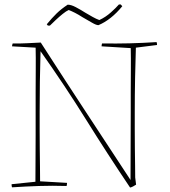

<svg xmlns="http://www.w3.org/2000/svg" viewBox="-20 -835 765 862"><path d="M564 7Q463 -143 367 -297Q271 -451 162 -605Q160 -541 159 -469Q158 -397 158 -330Q158 -297 158 -254.5Q158 -212 158.5 -168Q159 -124 159.5 -85.5Q160 -47 160 -21L281 -14Q281 -8 279 0Q214 -2 155 0Q96 2 34 6Q32 2 32 -8L139 -19Q139 -66 139.5 -121Q140 -176 140 -231Q140 -286 140 -330Q140 -370 140 -421Q140 -472 140.5 -524.5Q141 -577 140 -621L34 -627Q34 -630 35 -633.5Q36 -637 37 -640Q66 -639 103 -641Q140 -643 163 -644Q176 -624 205 -579Q234 -534 273 -474Q312 -414 355 -348.5Q398 -283 439 -220.5Q480 -158 513.5 -107Q547 -56 566 -27Q566 -110 566.5 -190Q567 -270 567 -330Q567 -370 567 -420.5Q567 -471 567.5 -523Q568 -575 567 -619L436 -627Q436 -632 438 -640Q503 -639 562 -640.5Q621 -642 683 -646Q685 -642 685 -633L590 -621Q588 -565 586.5 -486Q585 -407 585 -330Q585 -297 585 -255Q585 -213 585.5 -171Q586 -129 586.5 -93.5Q587 -58 587 -38L591 -6Q585 -2 577.5 2Q570 6 564 7ZM195 -720 190 -726Q213 -754 234 -774.5Q255 -795 284 -814Q299 -814 320 -803Q341 -792 363 -778Q380 -768 396 -759Q412 -750 426 -745Q454 -758 477.5 -779Q501 -800 514 -815H522L529 -807Q479 -746 422 -722Q412 -722 392.5 -733.5Q373 -745 350 -758Q333 -769 316.5 -777.5Q300 -786 288 -790Q277 -785 261.5 -772.5Q246 -760 230.5 -745.5Q215 -731 204 -720Z"/></svg>

Font: Labrada Thin
Style: Regular
Weight: 100
Designer: Mercedes Jáuregui
Foundry: Omnibus-Type Team
Version: Version 1.000; ttfautohint (v1.8.4.7-5d5b)